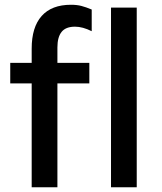

<svg xmlns="http://www.w3.org/2000/svg" viewBox="-20 -786 680 806"><path d="M113 -436H23V-522H113V-582Q113 -672 155 -719Q197 -766 278 -766Q303 -766 322 -761Q341 -756 365 -746V-655Q327 -674 295 -674Q256 -674 238.5 -652Q221 -630 221 -587V-522H355V-436H221V0H113ZM446 -754H554V0H446Z"/></svg>

Font: Amiko SemiBold
Style: Regular
Weight: 600
Designer: Pablo Impallari, Rodrigo Fuenzalida, Andres Torresi
Foundry: Impallari Type
Version: Version 1.001; ttfautohint (v1.3)